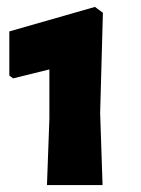

<svg xmlns="http://www.w3.org/2000/svg" viewBox="-20 -536 408 556"><path d="M255 -516 278 -499 270 -209 277 0H116L123 -192V-335L18 -309L7 -317V-445Z"/></svg>

Font: Alegreya Sans SC ExtraBold
Style: Regular
Weight: 800
Designer: Juan Pablo del Peral
Foundry: Huerta Tipografica
Version: Version 2.007